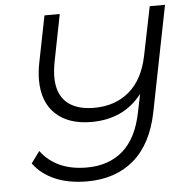

<svg xmlns="http://www.w3.org/2000/svg" viewBox="-55 -754 898 914"><g transform="rotate(-5 394.0 -297.5)"><path d="M767 -700 667 -196Q637 -46 549 29.5Q461 105 325 105Q237 105 172 77Q107 49 69 -3L110 -59Q183 39 329 39Q435 39 502.5 -20.5Q570 -80 594 -201L612 -288Q525 -175 370 -175Q261 -175 199.5 -232.5Q138 -290 138 -396Q138 -434 147 -479L191 -700H264L220 -477Q212 -434 212 -404Q212 -323 257.5 -282Q303 -241 389 -241Q489 -241 556.5 -298Q624 -355 647 -469L694 -700Z"/></g></svg>

Font: Montserrat Alternates
Style: Italic
Weight: 400
Italic angle: -11.3°
Designer: Julieta Ulanovsky
Foundry: Julieta Ulanovsky
Version: Version 7.200